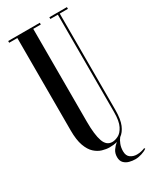

<svg xmlns="http://www.w3.org/2000/svg" viewBox="-210 -764 789 957"><g transform="rotate(-30 185.0 -286.0)"><path d="M188.5 12Q169 12 147 5.5Q125 -1 105.8 -18.5Q86.5 -36 74.2 -69.8Q62 -103.5 62 -158V-690H15V-700H197V-690H153.5V-155.5Q153.5 -80.5 167 -42.5Q180.5 -4.5 213.5 -4.5Q229.5 -4.5 248.5 -14Q267.5 -23.5 281.2 -50.5Q295 -77.5 295 -130V-690H252V-700H353V-690H306V-136.5Q306 -82 293 -51.2Q280 -20.5 259 -6Q250 5 243 22.8Q236 40.5 236 62.5Q236 88.5 252 99.8Q268 111 288.5 111Q302 111 314.5 108Q327 105 334.5 101.5L338.5 106Q327 115 307.5 121.2Q288 127.5 270 127.5Q253.5 127.5 236.2 123Q219 118.5 207.2 106.5Q195.5 94.5 195.5 73Q195.5 50.5 206.8 34.2Q218 18 232.5 6.5Q222 9.5 211 10.8Q200 12 188.5 12Z"/></g></svg>

Font: Imbue 100pt Medium
Style: Regular
Weight: 500
Designer: Tyler Finck
Foundry: Etcetera Type Company
Version: Version 1.102; ttfautohint (v1.8.3)